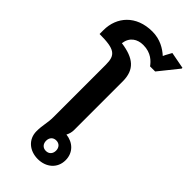

<svg xmlns="http://www.w3.org/2000/svg" viewBox="-248 -809 863 863"><g transform="rotate(45 183.5 -377.0)"><path d="M198.3 -110C218.3 -110 230 -95.8 230 -76.7C230 -57.5 218.3 -43.3 198.3 -43.3C178.3 -43.3 166.7 -57.5 166.7 -76.7C166.7 -95.8 178.3 -110 198.3 -110ZM105.8 -76.7C105.8 -25 145.8 8.3 198.3 8.3C250.8 8.3 290.8 -25 290.8 -76.7C290.8 -124.2 257.5 -155.8 211.7 -160.8C217.5 -171.7 221.7 -184.2 221.7 -200V-508.3C221.7 -583.3 181.7 -615.8 97.5 -627.5C103.3 -670.8 134.2 -690 171.7 -690C221.7 -690 247.5 -661.7 260.8 -643.3H293.3L368.3 -736.7V-741.7L289.2 -756.7L273.3 -727.5C271.7 -724.2 270 -720.8 268.3 -716.7C243.3 -739.2 207.5 -761.7 157.5 -761.7C55 -761.7 -2.5 -694.2 -2.5 -610.8V-585.8C94.2 -585.8 115 -569.2 115 -508.3V-175C115 -136.7 105.8 -115.8 105.8 -76.7Z"/></g></svg>

Font: Boon SemiBold
Style: Regular
Weight: 600
Designer: Sungsit Sawaiwan
Foundry: FontUni
Version: Version 2.0